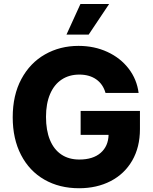

<svg xmlns="http://www.w3.org/2000/svg" viewBox="-20 -951 781 980"><path d="M384.8 -570.3Q333 -570.3 294.7 -544.9Q256.3 -519.5 235.6 -470.9Q214.8 -422.4 214.8 -354.5Q214.8 -285.6 234.9 -236.8Q254.9 -188 293 -162.4Q331.1 -136.7 384.8 -136.7Q454.6 -136.7 493.7 -170.7Q532.7 -204.6 534.2 -262.7H391.6V-384.8H694.3V-292Q694.3 -199.7 654.8 -131.3Q615.2 -63 544.7 -26.6Q474.1 9.8 383.8 9.8Q283.2 9.8 206.5 -34.2Q129.9 -78.1 87.4 -160.2Q44.9 -242.2 44.9 -352.5Q44.9 -465.3 89.1 -547.6Q133.3 -629.9 209.7 -673.3Q286.1 -716.8 380.9 -716.8Q461.4 -716.8 528.1 -686Q594.7 -655.3 636.7 -600.6Q678.7 -545.9 687.5 -476.6H518.6Q505.9 -521.5 471.2 -545.9Q436.5 -570.3 384.8 -570.3ZM390.6 -930.7H537.1L432.6 -774.4H319.3Z"/></svg>

Font: Pretendard Std ExtraBold
Style: Regular
Weight: 800
Designer: Base glyphs from Inter by Rasmus Andersson; Hangeul glyphs from Noto Sans CJK(Source Han Sans) by Jang Soo-young and Kan
Foundry: Kil Hyung-jin
Version: Version 1.309